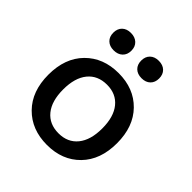

<svg xmlns="http://www.w3.org/2000/svg" viewBox="-191 -836 983 983"><g transform="rotate(45 300.0 -345.0)"><path d="M151.5 -683Q169 -700 199 -700Q229 -700 247 -683Q265 -666 265 -637Q265 -608 247 -591Q229 -574 199 -574Q169 -574 151.5 -591Q134 -608 134 -637Q134 -666 151.5 -683ZM353.5 -683Q371 -700 401 -700Q431 -700 448.5 -683Q466 -666 466 -637Q466 -608 448.5 -591Q431 -574 401 -574Q371 -574 353.5 -591Q336 -608 336 -637Q336 -666 353.5 -683ZM120 -440Q189 -510 300 -510Q411 -510 479.5 -440Q548 -370 548 -250Q548 -130 479.5 -60Q411 10 300 10Q189 10 120 -60Q51 -130 51 -250Q51 -370 120 -440ZM300 -426Q233 -426 195.5 -380Q158 -334 158 -250Q158 -166 195.5 -120Q233 -74 300 -74Q366 -74 403.5 -120Q441 -166 441 -250Q441 -334 403.5 -380Q366 -426 300 -426Z"/></g></svg>

Font: Elaine Sans Medium
Style: Regular
Weight: 500
Designer: Wei Huang
Foundry: Wei Huang
Version: Version 2.001;December 24, 2019;FontCreator 12.0.0.2547 64-b